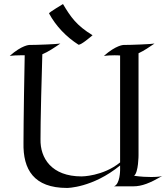

<svg xmlns="http://www.w3.org/2000/svg" viewBox="-20 -920 822 948"><path d="M278 -705C265 -702 162 -698 125 -698C125 -698 89 -698 28 -644C43 -646 62 -647 80 -647H102C96 -343 96 -215 96 -215C93 -83 147 8 311 8C311 8 437 8 573 -103V-80C573 -80 573 -11 543 0H638C681 0 720 -16 781 -51C779 -50 764 -46 727 -46C706 -46 678 -47 642 -52C664 -69 664 -154 664 -154V-657C690 -669 720 -689 743 -705C730 -702 627 -698 590 -698C590 -698 554 -698 493 -644C508 -646 527 -647 545 -647C554 -647 564 -647 573 -646V-118C488 -49 383 -49 383 -49C234 -49 178 -140 180 -232C180 -232 179 -319 189 -652C218 -664 252 -687 278 -705ZM782 -52C781 -52 781 -51 781 -51ZM437 -746C358 -794 329 -836 291 -900C291 -900 222 -859 222 -854C256 -791 307 -738 368 -699C382 -699 424 -735 437 -746Z"/></svg>

Font: Quintessential
Style: Regular
Weight: 400
Designer: Astigmatic (AOETI)
Foundry: Astigmatic (AOETI)
Version: Version 1.000